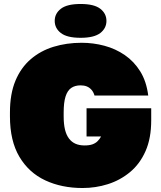

<svg xmlns="http://www.w3.org/2000/svg" viewBox="-20 -930 810 965"><path d="M395 15Q290 15 207.5 -23.5Q125 -62 77.5 -142Q30 -222 30 -345V-365Q30 -458 57.5 -524Q85 -590 134.5 -632.5Q184 -675 249.5 -695Q315 -715 390 -715Q449 -715 505 -700Q561 -685 607.5 -653Q654 -621 685 -571Q716 -521 725 -450H455Q450 -467 440 -478.5Q430 -490 416.5 -495.5Q403 -501 385 -501Q357 -501 338 -488Q319 -475 309.5 -445Q300 -415 300 -365V-345Q300 -307 306.5 -279.5Q313 -252 326.5 -234Q340 -216 359.5 -207.5Q379 -199 405 -199Q429 -199 444.5 -204.5Q460 -210 470.5 -220.5Q481 -231 488 -244H415V-386H740V-325Q740 -235 711.5 -170.5Q683 -106 633.5 -65Q584 -24 522.5 -4.5Q461 15 395 15ZM385 -740Q317 -740 286 -764Q255 -788 255 -825Q255 -862 286 -886Q317 -910 385 -910Q453 -910 484 -886Q515 -862 515 -825Q515 -788 484 -764Q453 -740 385 -740Z"/></svg>

Font: Golos Text Black
Style: Regular
Weight: 900
Designer: A.Korolkova, Vitaly Kuzmin
Foundry: ParaType Ltd
Version: Version 2.004